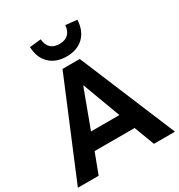

<svg xmlns="http://www.w3.org/2000/svg" viewBox="-217 -1081 1143 1224"><g transform="rotate(-30 354.5 -469.0)"><path d="M-3 0 291 -705H418L712 0H557L483 -196L542 -149H165L224 -196L150 0ZM352 -546 236 -234 215 -269H492L471 -234L355 -546ZM355 -760Q278 -760 231 -804.5Q184 -849 181 -929L265 -938Q268 -897 290.5 -874.5Q313 -852 355 -852Q397 -852 420 -874.5Q443 -897 446 -938L530 -929Q526 -849 479.5 -804.5Q433 -760 355 -760Z"/></g></svg>

Font: Nunito Sans 10pt SemiCondensed ExtraBold
Style: Regular
Weight: 800
Width: 4
Designer: Vernon Adams
Foundry: Vernon Adams
Version: Version 3.101;gftools[0.9.27]